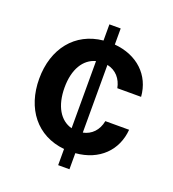

<svg xmlns="http://www.w3.org/2000/svg" viewBox="-133 -829 842 932"><g transform="rotate(20 288.5 -363.5)"><path d="M331 -189.3V-539.1C377.5 -529.5 406.2 -494.3 414.8 -449.2H537.6C529.5 -558.9 449.2 -633.9 331 -644.2V-727.3H272.7V-643.8C130.7 -630 42.6 -518.8 42.6 -363.3C42.6 -209.2 128.6 -97.7 272.7 -83.5V0H331V-83.1C452.4 -93 529.1 -171.2 537.6 -279.1H414.8C405.5 -229.8 374.3 -198.2 331 -189.3ZM172.9 -365.4C172.9 -459.9 211.6 -521.7 272.7 -537.6V-190.7C211.3 -206.7 172.9 -269.5 172.9 -365.4Z"/></g></svg>

Font: RA Gorm Semi Bold
Style: Regular
Weight: 600
Designer: Rasmus Andersson
Foundry: rsms
Version: Version 3.000;hotconv 1.0.109;makeotfexe 2.5.65596